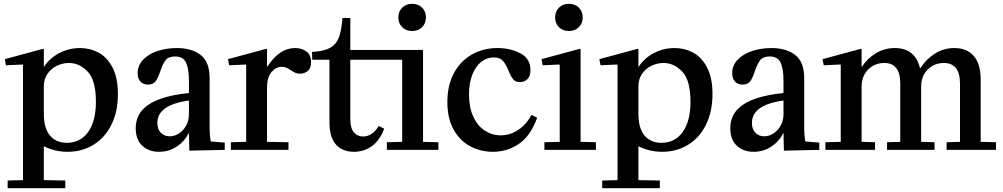

<svg xmlns="http://www.w3.org/2000/svg" viewBox="-20 -783 5238 1003"><path d="M205 -528 209 -526V-435H211Q238 -478 288.5 -505Q339 -532 398 -532Q450 -532 495 -508Q540 -484 568 -430Q596 -376 596 -292Q596 -201 562.5 -132.5Q529 -64 469 -27Q409 10 333 10Q267 10 209 -19V158L321 160V200H20V160L100 158V-444L98 -446L11 -442L5 -474ZM329 -37Q400 -37 440.5 -93.5Q481 -150 481 -251Q481 -364 438 -409Q395 -454 340 -454Q307 -454 276.5 -439Q246 -424 227.5 -396.5Q209 -369 209 -333V-189Q209 -113 241 -75Q273 -37 329 -37Z M733 -218Q798 -280 967 -297V-361Q967 -423 952 -455.5Q937 -488 895 -488Q860 -488 845 -468.5Q830 -449 817 -410Q806 -376 793 -358.5Q780 -341 753 -341Q728 -341 713.5 -357Q699 -373 699 -401Q699 -441 727.5 -471Q756 -501 803 -516.5Q850 -532 904 -532Q981 -532 1028 -496Q1075 -460 1075 -375V-126Q1075 -73 1081 -44L1154 -38V0L969 4L967 -87H965Q944 -44 903 -17Q862 10 811 10Q757 10 723 -22Q689 -54 689 -113Q689 -177 733 -218ZM867 -71Q892 -71 915 -86Q938 -101 952.5 -127.5Q967 -154 967 -187V-258Q802 -235 802 -141Q802 -108 820 -89.5Q838 -71 867 -71Z M1375 -42 1487 -40V0H1186V-40L1266 -42V-444L1264 -446L1177 -442L1171 -474L1371 -528L1375 -526V-435H1377Q1439 -532 1521 -532Q1557 -532 1581 -514Q1605 -496 1605 -459Q1605 -426 1587.5 -412Q1570 -398 1547 -398Q1533 -398 1522 -403Q1511 -408 1498 -417Q1484 -426 1474.5 -430Q1465 -434 1453 -434Q1422 -434 1398.5 -407Q1375 -380 1375 -324Z M1610 -512 1628 -513Q1681 -518 1709.5 -536Q1738 -554 1751 -589.5Q1764 -625 1769 -689H1810V-522H2186L2190 -520V-42L2270 -40V0H2001V-40L2081 -42V-469L2079 -471H1810V-161Q1810 -114 1828.5 -92Q1847 -70 1876 -70Q1925 -70 1958 -124H1960L1987 -111Q1964 -49 1922.5 -19.5Q1881 10 1829 10Q1769 10 1735 -28Q1701 -66 1701 -144V-471H1611ZM2133 -763Q2165 -763 2185 -743Q2205 -723 2205 -692Q2205 -661 2185 -641Q2165 -621 2133 -621Q2101 -621 2081 -641Q2061 -661 2061 -692Q2061 -723 2081 -743Q2101 -763 2133 -763Z M2578 -532Q2646 -532 2698.5 -504.5Q2751 -477 2751 -417Q2751 -385 2735 -369.5Q2719 -354 2696 -354Q2673 -354 2661 -368.5Q2649 -383 2637 -413Q2623 -447 2607.5 -465Q2592 -483 2559 -483Q2523 -483 2493.5 -459.5Q2464 -436 2447 -392Q2430 -348 2430 -290Q2430 -222 2452.5 -173.5Q2475 -125 2513 -100.5Q2551 -76 2596 -76Q2644 -76 2686.5 -104Q2729 -132 2756 -182H2758L2786 -168Q2752 -73 2691 -31.5Q2630 10 2555 10Q2491 10 2437 -18.5Q2383 -47 2350 -105.5Q2317 -164 2317 -250Q2317 -338 2351.5 -401.5Q2386 -465 2445.5 -498.5Q2505 -532 2578 -532Z M3009 -528 3013 -526V-42L3093 -40V0H2824V-40L2904 -42V-444L2902 -446L2815 -442L2809 -474ZM2880 -692Q2880 -723 2900 -743Q2920 -763 2952 -763Q2984 -763 3004 -743Q3024 -723 3024 -692Q3024 -661 3004 -641Q2984 -621 2952 -621Q2920 -621 2900 -641Q2880 -661 2880 -692Z M3311 -528 3315 -526V-435H3317Q3344 -478 3394.5 -505Q3445 -532 3504 -532Q3556 -532 3601 -508Q3646 -484 3674 -430Q3702 -376 3702 -292Q3702 -201 3668.5 -132.5Q3635 -64 3575 -27Q3515 10 3439 10Q3373 10 3315 -19V158L3427 160V200H3126V160L3206 158V-444L3204 -446L3117 -442L3111 -474ZM3435 -37Q3506 -37 3546.5 -93.5Q3587 -150 3587 -251Q3587 -364 3544 -409Q3501 -454 3446 -454Q3413 -454 3382.5 -439Q3352 -424 3333.5 -396.5Q3315 -369 3315 -333V-189Q3315 -113 3347 -75Q3379 -37 3435 -37Z M3839 -218Q3904 -280 4073 -297V-361Q4073 -423 4058 -455.5Q4043 -488 4001 -488Q3966 -488 3951 -468.5Q3936 -449 3923 -410Q3912 -376 3899 -358.5Q3886 -341 3859 -341Q3834 -341 3819.5 -357Q3805 -373 3805 -401Q3805 -441 3833.5 -471Q3862 -501 3909 -516.5Q3956 -532 4010 -532Q4087 -532 4134 -496Q4181 -460 4181 -375V-126Q4181 -73 4187 -44L4260 -38V0L4075 4L4073 -87H4071Q4050 -44 4009 -17Q3968 10 3917 10Q3863 10 3829 -22Q3795 -54 3795 -113Q3795 -177 3839 -218ZM3973 -71Q3998 -71 4021 -86Q4044 -101 4058.5 -127.5Q4073 -154 4073 -187V-258Q3908 -235 3908 -141Q3908 -108 3926 -89.5Q3944 -71 3973 -71Z M4792 -42 4862 -40V0H4614V-40L4683 -42V-346Q4683 -454 4600 -454Q4550 -454 4515.5 -420Q4481 -386 4481 -329V-42L4551 -40V0H4292V-40L4372 -42V-444L4370 -446L4283 -442L4277 -474L4477 -528L4481 -526V-435H4483Q4511 -478 4556 -505Q4601 -532 4655 -532Q4707 -532 4740.5 -505.5Q4774 -479 4786 -427H4788Q4820 -476 4865.5 -504Q4911 -532 4966 -532Q5031 -532 5067 -490.5Q5103 -449 5103 -369V-42L5183 -40V0H4925V-40L4995 -42V-346Q4995 -454 4911 -454Q4861 -454 4826.5 -420Q4792 -386 4792 -329Z"/></svg>

Font: Minipax
Style: Bold
Weight: 500
Designer: Raphaël Ronot, Igor Stepanchenko (Cyrillic)
Foundry: steppetype
Version: Version 1.002